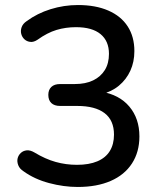

<svg xmlns="http://www.w3.org/2000/svg" viewBox="-20 -734 640 763"><path d="M289 9Q233 9 175 -6.5Q117 -22 74 -53Q58 -63 52.5 -77.5Q47 -92 50 -104.5Q53 -117 62.5 -126Q72 -135 86 -136.5Q100 -138 117 -128Q160 -102 201 -90.5Q242 -79 286 -79Q334 -79 367 -93Q400 -107 416.5 -134Q433 -161 433 -199Q433 -256 395.5 -284.5Q358 -313 287 -313H219Q196 -313 184 -324.5Q172 -336 172 -357Q172 -377 184 -388.5Q196 -400 219 -400H277Q320 -400 350 -414.5Q380 -429 396.5 -455.5Q413 -482 413 -520Q413 -571 379.5 -598.5Q346 -626 282 -626Q241 -626 204.5 -615Q168 -604 129 -576Q114 -566 100.5 -567.5Q87 -569 77.5 -577.5Q68 -586 64.5 -599Q61 -612 66 -626Q71 -640 86 -650Q128 -681 181 -697.5Q234 -714 290 -714Q360 -714 410.5 -692Q461 -670 487.5 -629Q514 -588 514 -531Q514 -488 498 -453Q482 -418 452.5 -393.5Q423 -369 381 -359V-370Q454 -358 494 -310.5Q534 -263 534 -192Q534 -130 504.5 -84.5Q475 -39 420 -15Q365 9 289 9Z"/></svg>

Font: Nunito SemiBold
Style: Regular
Weight: 600
Designer: Vernon Adams
Foundry: Vernon Adams
Version: Version 3.602